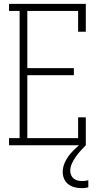

<svg xmlns="http://www.w3.org/2000/svg" viewBox="-20 -755 540 998"><path d="M27 0V-37H82V-698H27V-735H426V-590H386V-698H122V-401H364V-364H122V-37H386V-145H426V0ZM404 223Q386 223 368 218.5Q350 214 335.5 203Q321 192 313.5 175Q306 158 306 139Q306 113 317.5 88.5Q329 64 346 44Q363 24 383.5 6.5Q404 -11 426 -25V0Q412 14 398.5 29Q385 44 373.5 60.5Q362 77 353.5 95.5Q345 114 345 134Q345 145 350 156Q355 167 364 174Q373 181 384.5 183.5Q396 186 408 186Q415 186 423 185Q431 184 439 182V219Q430 221 421.5 222Q413 223 404 223Z"/></svg>

Font: Iosevka Curly Slab Extralight
Style: Regular
Weight: 200
Monospace: yes
Designer: Belleve Invis
Foundry: Belleve Invis
Version: Version 22.1.2; ttfautohint (v1.8.4)